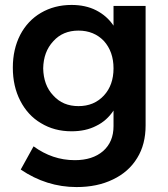

<svg xmlns="http://www.w3.org/2000/svg" viewBox="-20 -559 682 778"><path d="M570 -535H440V-455C422 -482 399 -502 370 -517C341 -532 307 -539 270 -539C223 -539 182 -528 146 -507C110 -486 82 -456 62 -418C42 -379 32 -335 32 -285C32 -234 42 -190 62 -151C82 -112 110 -81 146 -60C182 -38 223 -27 270 -27C308 -27 341 -34 370 -49C399 -63 422 -84 440 -111V-48C440 -5 426 28 398 53C369 78 331 90 283 90C222 90 167 71 116 34L64 128C133 175 209 199 290 199C346 199 395 189 438 168C480 148 513 119 536 81C559 44 570 0 570 -51ZM401 -172C374 -143 340 -129 298 -129C256 -129 222 -143 196 -172C169 -200 156 -237 155 -282C156 -327 169 -363 196 -392C222 -421 256 -435 298 -435C340 -435 374 -421 401 -393C427 -364 440 -327 440 -282C440 -237 427 -200 401 -172Z"/></svg>

Font: Argentum Sans Medium
Style: Regular
Weight: 500
Designer: Julieta Ulanovsky
Foundry: Julieta Ulanovsky
Version: Version 5.001;January 29, 2019;FontCreator 11.5.0.2425 64-bi